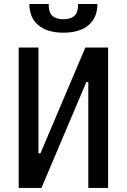

<svg xmlns="http://www.w3.org/2000/svg" viewBox="-20 -928 626 948"><path d="M129.9 0V-170.9H179.7L401.4 -693.4H435.5V-522.5H406.2L184.6 0ZM72.3 0V-693.4H169.9V0ZM416 0V-693.4H513.7V0ZM293 -766.6Q213.4 -766.6 169.2 -803.7Q125 -840.8 125 -908.2H220.2Q220.2 -865.2 239.3 -849.1Q258.3 -833 293 -833Q327.6 -833 346.7 -849.1Q365.7 -865.2 365.7 -908.2H460.9Q460.9 -840.8 417 -803.7Q373 -766.6 293 -766.6Z"/></svg>

Font: Cascadia Code
Style: Regular
Weight: 400
Monospace: yes
Designer: Aaron Bell
Foundry: Saja Typeworks
Version: Version 2106.017